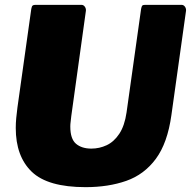

<svg xmlns="http://www.w3.org/2000/svg" viewBox="-20 -762 788 792"><path d="M687 -287Q671 -172 623 -107Q575 -42 501 -16Q427 10 333 10Q177 10 111 -53.5Q45 -117 45 -234Q45 -254 47 -275.5Q49 -297 52 -319L109 -725Q111 -736 114.5 -739Q118 -742 126 -742H316Q325 -742 330.5 -733.5Q336 -725 334 -715L274 -283Q273 -271 271.5 -260.5Q270 -250 270 -240Q270 -189 293.5 -169Q317 -149 357 -149Q390 -149 420 -163Q450 -177 472 -210Q494 -243 502 -298L562 -725Q564 -736 567 -739Q570 -742 579 -742H729Q738 -742 743.5 -733.5Q749 -725 747 -715L687 -287Z"/></svg>

Font: Libre Franklin Thin Black
Style: Italic
Weight: 900
Italic angle: -8°
Version: Version 2.000